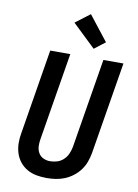

<svg xmlns="http://www.w3.org/2000/svg" viewBox="-105 -1056 810 1131"><g transform="rotate(10 300.0 -490.0)"><path d="M255 8Q224 8 194 2.5Q164 -3 138.5 -17.5Q113 -32 94.5 -55Q76 -78 67 -106.5Q58 -135 57.5 -166Q57 -197 63 -228L146 -735H266L180 -212Q176 -190 177 -168.5Q178 -147 188 -129Q198 -111 217 -102Q236 -93 257 -93Q279 -93 300 -99.5Q321 -106 337.5 -121.5Q354 -137 363 -157.5Q372 -178 376 -199L464 -735H584L493 -182Q488 -155 478.5 -129Q469 -103 452 -80Q435 -57 411.5 -39Q388 -21 362 -10.5Q336 0 309 4Q282 8 255 8ZM396 -790 258 -922 345 -988 461 -840Z"/></g></svg>

Font: Iosevka Curly Extended
Style: Bold Italic
Weight: 700
Width: 7
Italic angle: -9°
Monospace: yes
Designer: Belleve Invis
Foundry: Belleve Invis
Version: Version 11.1.0; ttfautohint (v1.8.3)